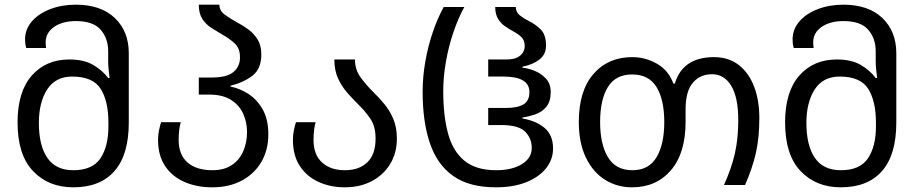

<svg xmlns="http://www.w3.org/2000/svg" viewBox="-20 -790 3923 820"><path d="M293 10Q187 10 121 -59.5Q55 -129 55 -267Q55 -398 115.5 -467Q176 -536 276 -536Q338 -536 377.5 -513Q417 -490 442 -457H448Q447 -468 444.5 -488.5Q442 -509 442 -525V-571Q442 -626 410 -663Q378 -700 304 -700Q247 -700 211 -675Q175 -650 175 -609Q175 -603 175.5 -597Q176 -591 177 -585H92Q89 -595 88 -604Q87 -613 87 -621Q87 -665 116 -698.5Q145 -732 194.5 -751Q244 -770 304 -770Q411 -770 470.5 -713Q530 -656 530 -563V-267Q530 -129 469 -59.5Q408 10 293 10ZM293 -63Q375 -63 409 -114Q443 -165 443 -250V-266Q443 -358 410 -410.5Q377 -463 288 -463Q217 -463 181.5 -408Q146 -353 146 -265Q146 -169 182 -116Q218 -63 293 -63Z M887 10Q820 10 767.5 -13Q715 -36 685 -81Q655 -126 655 -193Q655 -215 659.5 -235.5Q664 -256 668 -268H752Q748 -255 745.5 -235.5Q743 -216 743 -193Q743 -129 781 -96Q819 -63 887 -63Q937 -63 970 -85Q1003 -107 1019 -144.5Q1035 -182 1035 -226Q1035 -268 1018.5 -304.5Q1002 -341 966.5 -363.5Q931 -386 874 -386H829V-459H885Q949 -459 977 -482.5Q1005 -506 1005 -545Q1005 -584 982 -605Q959 -626 930 -642Q906 -656 882.5 -671Q859 -686 844 -709.5Q829 -733 829 -770H917Q917 -744 940.5 -727Q964 -710 995 -693Q1020 -680 1043 -662.5Q1066 -645 1081 -620Q1096 -595 1096 -557Q1096 -496 1058.5 -467Q1021 -438 965 -424V-420Q1003 -413 1040 -389.5Q1077 -366 1101.5 -323.5Q1126 -281 1126 -216Q1126 -150 1096.5 -99Q1067 -48 1013 -19Q959 10 887 10Z M1453 10Q1391 10 1340.5 -13Q1290 -36 1260.5 -81Q1231 -126 1231 -193Q1231 -215 1235.5 -235.5Q1240 -256 1244 -268H1328Q1324 -255 1321.5 -235.5Q1319 -216 1319 -193Q1319 -129 1355.5 -96Q1392 -63 1453 -63Q1514 -63 1549 -97Q1584 -131 1584 -198Q1584 -250 1562 -282.5Q1540 -315 1511 -343Q1487 -367 1463.5 -393.5Q1440 -420 1424 -454.5Q1408 -489 1408 -536H1496Q1496 -493 1519.5 -460.5Q1543 -428 1574 -397Q1599 -373 1622 -345Q1645 -317 1660 -281.5Q1675 -246 1675 -198Q1675 -136 1646 -89Q1617 -42 1567 -16Q1517 10 1453 10Z M2098 10Q1984 10 1915.5 -38.5Q1847 -87 1816 -178.5Q1785 -270 1785 -398Q1785 -462 1796.5 -527.5Q1808 -593 1828.5 -653Q1849 -713 1875 -760H1963Q1937 -713 1916.5 -652.5Q1896 -592 1884.5 -527Q1873 -462 1873 -400Q1873 -296 1893.5 -220Q1914 -144 1963.5 -103.5Q2013 -63 2099 -63Q2167 -63 2209 -89Q2251 -115 2251 -158Q2251 -199 2223 -227.5Q2195 -256 2120 -256H2065V-329H2141Q2190 -329 2215.5 -344Q2241 -359 2241 -397Q2241 -463 2130 -463H2065V-536H2141Q2174 -536 2191 -545.5Q2208 -555 2214.5 -568Q2221 -581 2221 -592Q2221 -618 2207 -631.5Q2193 -645 2174 -655Q2156 -665 2138 -677Q2120 -689 2107.5 -709Q2095 -729 2095 -760H2183Q2183 -738 2200 -724.5Q2217 -711 2239 -700Q2266 -687 2289 -664.5Q2312 -642 2312 -595Q2312 -558 2284 -536Q2256 -514 2211 -505V-501Q2234 -499 2262 -488Q2290 -477 2311 -455Q2332 -433 2332 -397Q2332 -356 2313 -333.5Q2294 -311 2266 -301.5Q2238 -292 2211 -288V-284Q2270 -274 2306 -243.5Q2342 -213 2342 -156Q2342 -108 2311.5 -70.5Q2281 -33 2226.5 -11.5Q2172 10 2098 10Z M2679 10Q2615 10 2563.5 -22.5Q2512 -55 2482 -117.5Q2452 -180 2452 -269Q2452 -402 2514.5 -474Q2577 -546 2680 -546Q2736 -546 2785.5 -518Q2835 -490 2856 -433H2862Q2896 -546 3029 -546Q3092 -546 3135 -512.5Q3178 -479 3200.5 -420.5Q3223 -362 3223 -286Q3223 -201 3208 -135.5Q3193 -70 3162 0H3072Q3104 -71 3118.5 -134.5Q3133 -198 3133 -277Q3133 -374 3103 -423.5Q3073 -473 3021 -473Q2970 -473 2939 -436.5Q2908 -400 2908 -323V-269Q2908 -136 2845.5 -63Q2783 10 2679 10ZM2681 -63Q2751 -63 2784 -118.5Q2817 -174 2817 -269Q2817 -364 2784 -418Q2751 -472 2680 -472Q2609 -472 2576 -418Q2543 -364 2543 -269Q2543 -174 2576.5 -118.5Q2610 -63 2681 -63Z M3571 10Q3465 10 3399 -59.5Q3333 -129 3333 -267Q3333 -398 3393.5 -467Q3454 -536 3554 -536Q3616 -536 3655.5 -513Q3695 -490 3720 -457H3726Q3725 -468 3722.5 -488.5Q3720 -509 3720 -525V-571Q3720 -626 3688 -663Q3656 -700 3582 -700Q3525 -700 3489 -675Q3453 -650 3453 -609Q3453 -603 3453.5 -597Q3454 -591 3455 -585H3370Q3367 -595 3366 -604Q3365 -613 3365 -621Q3365 -665 3394 -698.5Q3423 -732 3472.5 -751Q3522 -770 3582 -770Q3689 -770 3748.5 -713Q3808 -656 3808 -563V-267Q3808 -129 3747 -59.5Q3686 10 3571 10ZM3571 -63Q3653 -63 3687 -114Q3721 -165 3721 -250V-266Q3721 -358 3688 -410.5Q3655 -463 3566 -463Q3495 -463 3459.5 -408Q3424 -353 3424 -265Q3424 -169 3460 -116Q3496 -63 3571 -63Z"/></svg>

Font: Noto Sans Living
Style: Regular
Weight: 400
Designer: Monotype Design Team
Foundry: Monotype Imaging Inc.
Version: Version 2.013; ttfautohint (v1.8.4.7-5d5b)